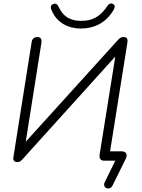

<svg xmlns="http://www.w3.org/2000/svg" viewBox="-20 -924 814 1104"><path d="M627 143 703 -11C716 -38 704 -54 677 -54H613L713 -682C715 -698 711 -711 691 -711C676 -711 668 -705 659 -695L128 -109L218 -677C221 -699 214 -711 195 -711C177 -711 165 -702 162 -682L57 -20C54 -5 60 8 79 8C94 8 100 2 110 -9L643 -599L553 -36C549 -12 559 0 580 0H643L582 124C566 157 611 175 627 143ZM444 -760C515 -760 585 -786 634 -868C643 -885 641 -896 628 -902C617 -907 607 -903 599 -892C557 -828 513 -804 446 -804C382 -804 343 -830 318 -883C310 -900 300 -907 286 -901C273 -895 268 -885 276 -867C306 -792 374 -760 444 -760Z"/></svg>

Font: SN Pro Light
Style: Italic
Weight: 300
Italic angle: -8.99998°
Designer: Tobias Whetton
Foundry: Supernotes
Version: Version 1.001;Glyphs 3.2 (3249)